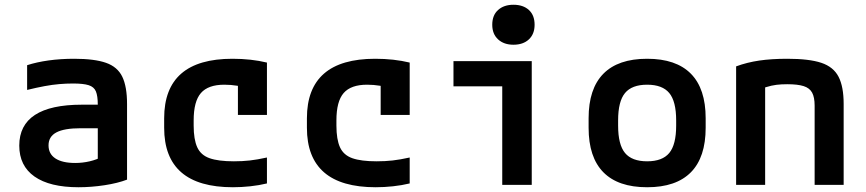

<svg xmlns="http://www.w3.org/2000/svg" viewBox="-20 -777 3640 807"><path d="M310 10Q189 10 125 -35Q61 -80 61 -165Q61 -251 127 -294Q193 -337 324 -337H445V-238H319Q250 -238 217 -220.5Q184 -203 184 -166Q184 -130 213 -111Q242 -92 296 -92Q327 -92 357 -99Q387 -106 410 -119L391 -54V-337Q391 -374 383 -393Q375 -412 352.5 -419Q330 -426 287 -426Q258 -426 229 -423.5Q200 -421 167.5 -415Q135 -409 94 -399V-503Q134 -516 184.5 -523Q235 -530 292 -530Q377 -530 425.5 -513Q474 -496 494 -454.5Q514 -413 514 -340V-22Q475 -7 419.5 1.5Q364 10 310 10Z M959 10Q670 10 670 -240V-280Q670 -530 957 -530Q1036 -530 1102 -514V-294H980V-497L1030 -404Q1006 -412 978 -416.5Q950 -421 923 -421Q855 -421 824.5 -386Q794 -351 794 -271V-249Q794 -191 809 -158Q824 -125 861 -112Q898 -99 963 -99Q999 -99 1030 -102.5Q1061 -106 1102 -115V-6Q1069 2 1032 6Q995 10 959 10Z M1559 10Q1270 10 1270 -240V-280Q1270 -530 1557 -530Q1636 -530 1702 -514V-294H1580V-497L1630 -404Q1606 -412 1578 -416.5Q1550 -421 1523 -421Q1455 -421 1424.5 -386Q1394 -351 1394 -271V-249Q1394 -191 1409 -158Q1424 -125 1461 -112Q1498 -99 1563 -99Q1599 -99 1630 -102.5Q1661 -106 1702 -115V-6Q1669 2 1632 6Q1595 10 1559 10Z M2091 0V-414H1886V-520H2215V0ZM2138 -589Q2098 -589 2073.5 -611.5Q2049 -634 2049 -673Q2049 -713 2073.5 -735Q2098 -757 2138 -757Q2179 -757 2203 -735Q2227 -713 2227 -673Q2227 -634 2203 -611.5Q2179 -589 2138 -589Z M2700 10Q2578 10 2516 -53Q2454 -116 2454 -240V-280Q2454 -404 2516 -467Q2578 -530 2700 -530Q2822 -530 2884 -467Q2946 -404 2946 -280V-240Q2946 -116 2884 -53Q2822 10 2700 10ZM2700 -99Q2764 -99 2793 -134Q2822 -169 2822 -249V-271Q2822 -351 2793 -386Q2764 -421 2700 -421Q2636 -421 2607 -386Q2578 -351 2578 -271V-249Q2578 -169 2607 -134Q2636 -99 2700 -99Z M3074 -498Q3120 -515 3171.5 -522.5Q3223 -530 3289 -530Q3381 -530 3432 -513Q3483 -496 3504.5 -454.5Q3526 -413 3526 -340V0H3404V-333Q3404 -368 3393.5 -387.5Q3383 -407 3358 -415Q3333 -423 3289 -423Q3264 -423 3243.5 -420.5Q3223 -418 3199 -410.5Q3175 -403 3139 -389L3196 -466V0H3074Z"/></svg>

Font: M PLUS Code Latin Expanded SemiBold
Style: Regular
Weight: 600
Width: 7
Designer: Coji Morishita
Foundry: UNDERFOREST DESIGN
Version: Version 1.002; ttfautohint (v1.8.3)